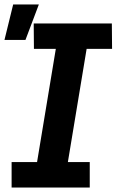

<svg xmlns="http://www.w3.org/2000/svg" viewBox="-22 -840 542 860"><path d="M30 0V-114H144L228 -621H130L129 -735H479L480 -621H366L282 -114H380V0ZM-2 -661 37 -820H152L92 -661Z"/></svg>

Font: Iosevka Term Curly Heavy
Style: Italic
Weight: 900
Italic angle: -9°
Designer: Belleve Invis
Foundry: Belleve Invis
Version: Version 32.3.0